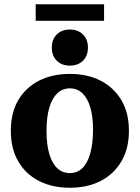

<svg xmlns="http://www.w3.org/2000/svg" viewBox="-20 -872 657 904"><path d="M309 12Q226 12 163.5 -20Q101 -52 66 -112Q31 -172 31 -256Q31 -341 66 -400.5Q101 -460 163.5 -492Q226 -524 309 -524Q392 -524 454 -492Q516 -460 551.5 -400.5Q587 -341 587 -256Q587 -172 551.5 -112Q516 -52 454 -20Q392 12 309 12ZM309 -57Q344 -57 368 -80.5Q392 -104 405 -150Q418 -196 418 -262Q418 -324 405 -367Q392 -410 368 -433Q344 -456 309 -456Q274 -456 249.5 -432.5Q225 -409 212 -364.5Q199 -320 199 -256Q199 -192 212 -147.5Q225 -103 249.5 -80Q274 -57 309 -57ZM309 -563Q271 -563 247.5 -586Q224 -609 224 -648Q224 -687 247.5 -710Q271 -733 309 -733Q347 -733 370.5 -710Q394 -687 394 -648Q394 -609 370.5 -586Q347 -563 309 -563ZM148 -774V-852H470V-774Z"/></svg>

Font: Montagu Slab 144pt SemiBold
Style: Regular
Weight: 600
Version: Version 1.000